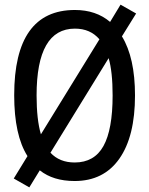

<svg xmlns="http://www.w3.org/2000/svg" viewBox="-20 -768 640 825"><path d="M150.9 -36.1 106 37.1 39.1 -1 98.1 -97.2Q41 -187 41 -358.9Q41 -725.1 301.8 -725.1Q392.6 -725.1 453.1 -673.8L498 -748L564.9 -710L503.9 -611.8Q560.1 -520 560.1 -357.9Q560.1 -181.6 492.7 -85.9Q425.3 9.8 300.8 9.8Q208.5 9.8 150.9 -36.1ZM155.8 -190.9 407.2 -599.1Q368.2 -645 301.8 -645Q137.2 -645 137.2 -357.9Q137.2 -254.4 155.8 -190.9ZM446.8 -518.1 196.8 -111.8Q235.8 -69.8 300.8 -69.8Q385.3 -69.8 424.6 -140.6Q463.9 -211.4 463.9 -357.9Q463.9 -460 446.8 -518.1Z"/></svg>

Font: Noto Mono
Style: Regular
Weight: 400
Designer: Monotype Design Team
Foundry: Monotype Imaging Inc.
Version: Version 1.00